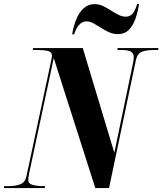

<svg xmlns="http://www.w3.org/2000/svg" viewBox="-64 -959 828 979"><path d="M-44 0 -43 -10H-18Q13 -10 38.5 -19Q64 -28 71 -61L194 -636Q197 -651 199 -660Q201 -669 201 -674Q201 -694 181 -699Q161 -704 129 -704H103L105 -714H358L519 -180L615 -641Q618 -656 618 -667Q618 -687 604 -695.5Q590 -704 555 -704H534L536 -714H744L742 -704H717Q687 -704 662 -696Q637 -688 629 -653L492 0H422L210 -663L85 -77Q82 -62 81 -54.5Q80 -47 80 -41Q80 -23 101.5 -16.5Q123 -10 160 -10H166L164 0ZM537 -785Q513 -785 491.5 -795Q470 -805 450.5 -817.5Q431 -830 413 -840Q395 -850 377 -850Q359 -850 346 -838.5Q333 -827 325.5 -812Q318 -797 314 -784H304Q310 -823 324 -858.5Q338 -894 361.5 -916Q385 -938 418 -938Q440 -938 460.5 -928.5Q481 -919 501 -906Q521 -893 540 -883.5Q559 -874 577 -874Q600 -874 613.5 -891Q627 -908 635 -939H645Q639 -898 626.5 -863Q614 -828 592.5 -806.5Q571 -785 537 -785Z"/></svg>

Font: Noto Serif Display ExtraCondensed Black
Style: Italic
Weight: 900
Width: 2
Italic angle: -12°
Designer: Monotype Design Team
Foundry: Monotype Imaging Inc.
Version: Version 2.009